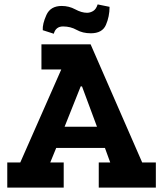

<svg xmlns="http://www.w3.org/2000/svg" viewBox="-20 -851 727 871"><path d="M477 -820Q477 -776 460.5 -738Q444 -700 392 -700Q355 -700 327.5 -715.5Q300 -731 266 -731Q233 -731 224 -698L174 -714Q172 -742 190.5 -783Q209 -824 260 -824Q293 -824 321.5 -808.5Q350 -793 375 -793Q389 -793 402.5 -801Q416 -809 423 -831ZM687 0H428V-114H480L456 -180H235L208 -114H269V0H13V-114H72L258 -536H168V-650H391L625 -114H687ZM420 -276 352 -459H346L273 -276Z"/></svg>

Font: Zilla Slab Bold
Style: Bold
Weight: 700
Designer: Typotheque.com
Foundry: Typotheque type foundry
Version: Version 1.1; 2017; ttfautohint (v1.6)